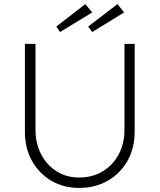

<svg xmlns="http://www.w3.org/2000/svg" viewBox="-20 -915 783 941"><path d="M368 6Q291 6 231 -29.5Q171 -65 136.5 -127Q102 -189 102 -269V-700H154V-278Q154 -211 182 -158Q210 -105 258 -75Q306 -45 368 -45Q433 -45 483 -75Q533 -105 561.5 -158Q590 -211 590 -278V-700H640V-269Q640 -189 605 -127Q570 -65 508.5 -29.5Q447 6 368 6ZM274 -758 256 -785 398 -895 432 -854ZM432 -758 412 -785 556 -895 588 -854Z"/></svg>

Font: Readex Pro ExtraLight
Style: Regular
Weight: 200
Designer: Bonnie Shaver-Troup, Thomas Jockin
Foundry: Lexend
Version: Version 1.203; ttfautohint (v1.8.3)